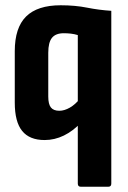

<svg xmlns="http://www.w3.org/2000/svg" viewBox="-20 -523 484 728"><path d="M286 185Q275 185 275 173V-390Q262 -394 248.5 -395.5Q235 -397 222 -397Q191 -397 177 -379.5Q163 -362 163 -323V-157Q163 -128 173 -115.5Q183 -103 205 -103Q224 -103 245 -115Q266 -127 287 -153L288 -59Q257 -26 222 -9Q187 8 149 8Q92 8 64 -26.5Q36 -61 36 -134V-329Q36 -418 79 -460.5Q122 -503 210 -503Q265 -503 310 -494Q355 -485 402 -482V173Q402 185 391 185Z"/></svg>

Font: Sofia Sans Condensed ExtraBold
Style: Regular
Weight: 800
Designer: Botio Nikoltchev, Ani Petrova
Foundry: lettersoup
Version: Version 4.101